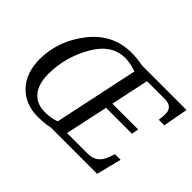

<svg xmlns="http://www.w3.org/2000/svg" viewBox="-146 -990 1265 1265"><g transform="rotate(45 486.5 -357.0)"><path d="M523.9 -49.8H716.8Q801.3 -49.8 830.1 -131.8L846.2 -174.8H897.9L854 0H423.8L390.1 5.9Q351.1 11.2 314 11.2Q195.3 11.2 123.5 -63.7Q51.8 -138.7 51.8 -266.1Q51.8 -438 164.1 -581.5Q276.4 -725.1 452.1 -725.1Q502 -725.1 558.1 -713.9H973.1L940.9 -539.1H889.2Q894 -573.2 894 -597.2Q894 -662.1 823.2 -664.1H654.8L598.1 -397.9H838.9L829.1 -349.1H587.9ZM425.8 -61 550.8 -650.9Q495.6 -670.9 443.8 -670.9Q318.8 -670.9 240 -532.5Q161.1 -394 161.1 -237.8Q161.1 -144 203.6 -94Q246.1 -43.9 319.8 -43.9Q385.7 -43.9 425.8 -61Z"/></g></svg>

Font: Droid Serif
Style: Italic
Weight: 400
Italic angle: -12°
Designer: Monotype Design team
Foundry: Monotype Imaging Inc.
Version: Version 1.03